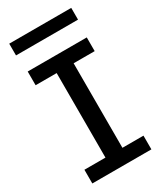

<svg xmlns="http://www.w3.org/2000/svg" viewBox="-214 -941 862 1019"><g transform="rotate(-30 217.0 -431.5)"><path d="M165 -49V-640H269V-49ZM36 0V-84H398V0ZM36 -602V-686H398V-602ZM405 -863V-791H25V-863Z"/></g></svg>

Font: BioRhyme ExtraBold
Style: Regular
Weight: 400
Version: Version 1.600;gftools[0.9.33]